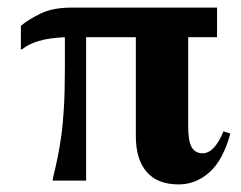

<svg xmlns="http://www.w3.org/2000/svg" viewBox="-20 -476 636 506"><path d="M119 -4Q126 -33 131.5 -59.5Q137 -86 141.5 -118Q146 -150 148.5 -193.5Q151 -237 151 -300V-378Q109 -376 82 -368Q55 -360 38 -346H35V-408Q57 -426 88.5 -441Q120 -456 170 -456H552V-378H476V-142Q476 -103 485.5 -87.5Q495 -72 514 -72Q545 -72 569 -130L587 -124Q568 -54 532 -22Q496 10 451 10Q395 10 366.5 -23Q338 -56 338 -117V-378H207V0H119Z"/></svg>

Font: Spectral SC
Style: Bold
Weight: 700
Designer: Jean-Baptiste Levee
Foundry: Production Type
Version: Version 2.001